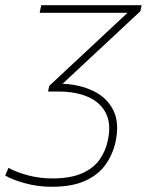

<svg xmlns="http://www.w3.org/2000/svg" viewBox="-85 -514 568 736"><path d="M114 202Q58.5 202 10 188.2Q-38.5 174.5 -65 159L-52.5 129.5Q-18 148 26 159Q70 170 114 170Q184.5 170 228.5 150.8Q272.5 131.5 296.2 98.5Q320 65.5 328.5 23.5Q342 -39 320.8 -80.5Q299.5 -122 252.5 -142.5Q205.5 -163 140.5 -163H99L104 -185Q132.5 -211.5 161 -238.2Q189.5 -265 217 -290.5L404 -465H67L73 -494H458L453 -471Q403 -424 353 -377.5Q303 -331 252.5 -284L155 -193Q221.5 -190 273.2 -165Q325 -140 349.2 -91.8Q373.5 -43.5 358 29.5Q347.5 78 319.5 117.2Q291.5 156.5 241.2 179.2Q191 202 114 202Z"/></svg>

Font: Commissioner Thin
Style: Italic
Weight: 100
Italic angle: -12°
Designer: Kostas Bartsokas
Foundry: Kostas Bartsokas
Version: Version 1.000; ttfautohint (v1.8.3)